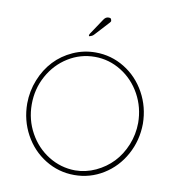

<svg xmlns="http://www.w3.org/2000/svg" viewBox="-98 -1013 1046 1116"><g transform="rotate(10 425.0 -455.0)"><path d="M73.2 -349.1Q73.7 -422.9 100.6 -489.7Q127.4 -556.6 172.9 -605Q218.3 -653.3 281.2 -681.6Q344.2 -710 414.1 -710Q506.8 -710 585.2 -661.9Q663.6 -613.8 709.2 -530.8Q754.9 -447.8 755.9 -349.1Q754.9 -250 709.2 -166.7Q663.6 -83.5 585.2 -35.2Q506.8 13.2 414.1 13.2Q321.3 13.2 242.9 -35.2Q164.6 -83.5 119.1 -166.7Q73.7 -250 73.2 -349.1ZM100.1 -349.1Q100.1 -258.3 142.6 -181.4Q185.1 -104.5 257.1 -59.8Q329.1 -15.1 414.1 -14.2Q477.1 -14.6 534.9 -41.5Q592.8 -68.4 635 -112.8Q677.2 -157.2 702.4 -219.2Q727.5 -281.2 728 -349.1Q727.5 -440.4 685.1 -517.6Q642.6 -594.7 570.3 -639.4Q498 -684.1 414.1 -684.1Q329.6 -684.1 257.3 -639.4Q185.1 -594.7 142.6 -517.6Q100.1 -440.4 100.1 -349.1ZM365.2 -797.9Q357.9 -793.9 357.9 -800.8Q357.9 -806.2 361.8 -812L423.8 -904.8Q435.5 -922.9 452.1 -922.9Q460.9 -922.9 464.4 -920.7Q467.8 -918.5 468.8 -913.6Q469.7 -908.7 470.2 -908.2Q473.1 -903.3 460 -890.1L389.2 -813Q385.7 -809.6 383.3 -807.1Q380.9 -804.7 378.4 -803.5Q376 -802.2 374.8 -801.5Q373.5 -800.8 370.4 -799.8Q367.2 -798.8 365.2 -797.9Z"/></g></svg>

Font: Quicksand
Style: Light
Weight: 300
Designer: Andrew Paglinawan
Foundry: Andrew Paglinawan
Version: 1.002